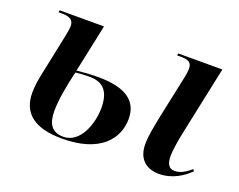

<svg xmlns="http://www.w3.org/2000/svg" viewBox="-92 -700 1090 875"><g transform="rotate(20 453.5 -263.0)"><path d="M273 10C455 10 528 -80 528 -178C528 -265 466 -310 334 -310C289 -310 257 -307 229 -304L278 -536H63L61 -526H75C113 -526 135 -517 135 -485C135 -476 132 -456 127 -432L86 -236C80 -207 74 -174 74 -141C74 -41 139 10 273 10ZM743 10C807 10 859 -25 889 -56L883 -64C860 -45 835 -27 805 -27C777 -27 765 -47 765 -87C765 -111 773 -161 779 -190L852 -536H638L636 -526H652C691 -526 708 -518 708 -487C708 -476 706 -462 703 -447L657 -230C648 -183 638 -137 638 -97C638 -29 676 10 743 10ZM275 0C219 0 197 -35 197 -97C197 -150 210 -221 227 -294C242 -296 267 -298 295 -298C362 -298 394 -262 394 -182C394 -106 357 0 275 0Z"/></g></svg>

Font: Noto Serif Display SemiBold
Style: Italic
Weight: 600
Italic angle: -12°
Designer: Monotype Design Team
Foundry: Monotype Imaging Inc.
Version: Version 2.009